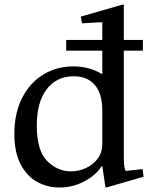

<svg xmlns="http://www.w3.org/2000/svg" viewBox="-20 -826 666 856"><path d="M540 -64 616 -72 620 -38 454 10 450 8 436 -86H434Q407 -44 355.5 -17Q304 10 245 10Q193 10 147.5 -14Q102 -38 73 -91.5Q44 -145 44 -229Q44 -320 78 -388Q112 -456 172 -493Q232 -530 307 -530Q379 -530 436 -495V-600H275V-648H436V-725L434 -727L346 -722L340 -752L528 -806L532 -804V-648H617V-600H532V-126Q532 -78 540 -64ZM296 -62Q331 -62 363.5 -77Q396 -92 416 -119.5Q436 -147 436 -182V-333Q436 -409 402.5 -447.5Q369 -486 309 -486Q232 -486 188 -428Q144 -370 144 -267Q144 -154 190.5 -108Q237 -62 296 -62Z"/></svg>

Font: Minipax
Style: Regular
Weight: 400
Designer: Raphaël Ronot, Igor Stepanchenko (Cyrillic)
Foundry: steppetype
Version: Version 1.002